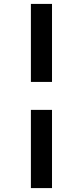

<svg xmlns="http://www.w3.org/2000/svg" viewBox="-20 -760 423 982"><path d="M138 202V-198H246V202ZM138 -341V-740H246V-341Z"/></svg>

Font: Lexend Giga
Style: Regular
Weight: 400
Designer: Bonnie Shaver-Troup, Thomas Jockin
Foundry: Lexend
Version: Version 1.007